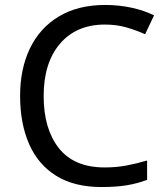

<svg xmlns="http://www.w3.org/2000/svg" viewBox="-20 -744 672 774"><path d="M403 -645Q288 -645 222 -568Q156 -491 156 -357Q156 -224 217.5 -146.5Q279 -69 402 -69Q449 -69 491 -77Q533 -85 573 -97V-19Q533 -4 490.5 3Q448 10 389 10Q280 10 207 -35Q134 -80 97.5 -163Q61 -246 61 -358Q61 -466 100.5 -548.5Q140 -631 217 -677.5Q294 -724 404 -724Q459 -724 510 -713Q561 -702 601 -682L565 -606Q532 -621 491.5 -633Q451 -645 403 -645Z"/></svg>

Font: Noto Sans Bassa Vah
Style: Regular
Weight: 400
Designer: Monotype Design Team
Foundry: Monotype Imaging Inc.
Version: Version 2.002